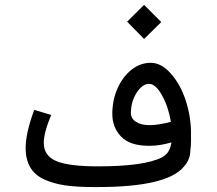

<svg xmlns="http://www.w3.org/2000/svg" viewBox="-20 -755 874 775"><path d="M493.2 -667.5 561.5 -735.4 630.9 -666 561.5 -597.7ZM582.5 -250H587.4Q617.2 -250 669.9 -263.2Q659.7 -323.7 634 -370.1Q608.4 -416.5 581.5 -416.5Q554.7 -416.5 531.7 -380.9Q508.8 -345.2 508.3 -299.3Q508.3 -276.9 528.6 -263.4Q548.8 -250 582.5 -250ZM83.5 -157.7Q83.5 -217.8 118.2 -311.5L186.5 -291Q156.7 -219.2 156.7 -178.2Q156.7 -126.5 206.8 -105Q256.8 -83.5 376.5 -83.5Q563 -83.5 634.3 -120.1Q651.9 -130.4 660.2 -144.3Q668.5 -158.2 671.9 -180.2Q625.5 -166.5 584 -166.5H581.1Q504.4 -166.5 468.8 -203.6Q433.1 -240.7 433.3 -296.4Q433.6 -352.1 454.8 -399.2Q476.1 -446.3 511.2 -473.9Q546.4 -501.5 588.6 -501.5Q630.9 -501.5 669.4 -458.3Q708 -415 729.5 -349.9Q751 -284.7 751 -216.8V-192.4Q751 -163.6 748.5 -150.9V-149.9Q748.5 -109.9 720.2 -80.1Q650.9 0 374 0H355Q289.6 0 242.7 -6.8Q195.8 -13.7 158.2 -30.8Q83.5 -64.9 83.5 -157.7Z"/></svg>

Font: GanjNamehSans
Style: Regular
Weight: 400
Designer: Mohammad Saleh Souzanchi
Foundry: http://font-store.ir
Version: Version:0.0.4;RFB:1.2.5;Building:2016-12-11 09:43:53.670092